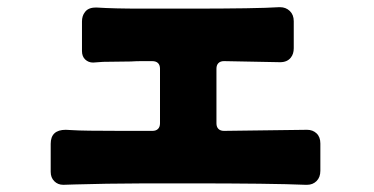

<svg xmlns="http://www.w3.org/2000/svg" viewBox="-20 -661 1040 534"><path d="M156 -147Q141 -147 131 -157Q121 -167 121 -183V-261Q121 -300 163 -300Q167 -300 182 -299Q209 -297 319 -297H404Q414 -297 419.5 -302.5Q425 -308 425 -318V-470Q425 -480 419.5 -485.5Q414 -491 403 -491H374Q359 -491 344 -490L267 -489L239 -487Q226 -487 217 -495.5Q208 -504 208 -519V-601Q208 -617 216 -627Q225 -640 246 -640Q248 -640 250 -640Q296 -637 374 -637H506Q695 -637 756 -641Q757 -641 759 -641Q775 -641 786 -630.5Q797 -620 797 -602V-527Q797 -511 789 -501Q779 -488 759 -488L603 -491Q593 -491 587.5 -485.5Q582 -480 582 -470V-318Q582 -308 587.5 -302.5Q593 -297 603 -297L756 -299L834 -300Q850 -300 860.5 -290Q871 -280 871 -262V-186Q871 -168 860.5 -157.5Q850 -147 834 -147Q832 -147 830 -147Q737 -151 500 -151H386L277 -150L188 -148Z"/></svg>

Font: Tsunagi Gothic Black
Style: Regular
Weight: 900
Designer: Yoshimichi Ohira
Foundry: Positype
Version: Version 1.001